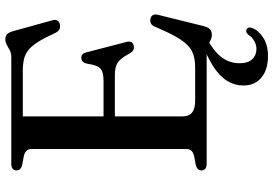

<svg xmlns="http://www.w3.org/2000/svg" viewBox="-166 -594 981 688"><g transform="rotate(-90 324.0 -250.5)"><path d="M205.9 -369.5H379.4Q410.1 -369.5 422.3 -381.3Q434.5 -393.1 439 -427.2Q441 -437.6 445.9 -442.9Q450.7 -448.1 458.7 -449Q475 -450.8 479.9 -430.9L517.1 -287.8Q519.8 -277.1 517 -270.7Q514.2 -264.3 505.4 -261.7Q497.1 -259.4 490 -262.1Q482.8 -264.9 477.9 -272.9Q465.5 -296.2 454.8 -308.2Q444.1 -320.2 430.9 -324.5Q417.6 -328.9 397.3 -328.9H205.9ZM56.8 -681.6Q56.8 -690.4 62.8 -695.2Q68.8 -700 81.5 -700H461.2Q477 -700 487.2 -705.4Q497.4 -710.8 506.5 -716Q515.5 -721.3 527 -721.3Q539 -721.3 545.4 -714.7Q551.8 -708.1 556.1 -692.8L594.7 -553.2Q597.8 -543 594.4 -536.1Q591 -529.2 581.8 -526.4Q571.6 -523.5 563.2 -527.4Q554.8 -531.4 549.7 -542.1Q532.4 -580.1 517.9 -603.2Q503.4 -626.4 488.4 -638.4Q473.3 -650.5 455.2 -654.6Q437.1 -658.8 412.4 -658.8H250.4V-85.7Q250.4 -63.3 264.2 -52.3Q277.9 -41.2 306.7 -41.2H427.1Q459.5 -41.2 482.3 -51.8Q505 -62.3 525.8 -93.5Q546.5 -124.7 572.2 -186.6Q576.4 -196 583.2 -199.5Q589.9 -203 598.4 -201.8Q608.7 -200.4 613.1 -193.2Q617.5 -186 614.4 -174.2L573.9 -10.5Q569.8 4.4 562.9 11.5Q555.9 18.6 542.8 18.6Q532.7 18.6 523.7 13.9Q514.7 9.3 504.3 4.6Q493.8 0 478.9 0H81.5Q68.8 0 62.8 -5.1Q56.8 -10.1 56.8 -18.4Q56.8 -33.7 75.9 -38.9L108.7 -45Q120.8 -47.9 127.2 -54.6Q133.6 -61.3 133.6 -72V-628Q133.6 -638.7 127.2 -645.4Q120.8 -652.1 108.7 -655L75.9 -661.1Q56.8 -666.3 56.8 -681.6ZM519.6 -18.3 530 0.2Q485.1 24.3 463 52.7Q440.9 81.1 440.9 118.7Q440.9 148.5 455.4 163.4Q469.8 178.4 491.6 178.4Q506.7 178.4 520.6 170.7Q534.4 163.1 542.7 149.8Q547 144.8 550.8 142.8Q554.6 140.9 559.6 142.2Q564.5 143.2 567.7 148.3Q570.8 153.4 567.3 162.2Q560.2 184.4 533.6 202.1Q507 219.7 466.9 219.7Q417.4 219.7 389.2 196Q361.1 172.3 361.1 131.6Q361.1 100.4 377.6 73.6Q394.1 46.8 429.3 23.8Q464.5 0.8 519.6 -18.3Z"/></g></svg>

Font: Fraunces
Style: Regular
Weight: 900
Version: Version 1.000;[b76b70a41]